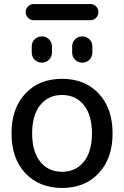

<svg xmlns="http://www.w3.org/2000/svg" viewBox="-20 -920 614 950"><path d="M437 -690V-660Q437 -639 422.5 -624.5Q408 -610 387 -610Q366 -610 351.5 -624.5Q337 -639 337 -660V-690Q337 -711 351.5 -725.5Q366 -740 387 -740Q408 -740 422.5 -725.5Q437 -711 437 -690ZM137 -690Q137 -711 151.5 -725.5Q166 -740 187 -740Q208 -740 222.5 -725.5Q237 -711 237 -690V-660Q237 -639 222.5 -624.5Q208 -610 187 -610Q166 -610 151.5 -624.5Q137 -639 137 -660ZM427 -820H147Q130 -820 118.5 -832Q107 -844 107 -860Q107 -876 118.5 -888Q130 -900 147 -900H427Q444 -900 455.5 -888Q467 -876 467 -860Q467 -844 455.5 -832Q444 -820 427 -820ZM395 -400Q355 -450 287 -450Q219 -450 179 -400Q139 -350 139 -260Q139 -170 179 -120Q219 -70 287 -70Q355 -70 395 -120Q435 -170 435 -260Q435 -350 395 -400ZM468.5 -63Q400 10 287 10Q174 10 105.5 -63Q37 -136 37 -260Q37 -384 105.5 -457Q174 -530 287 -530Q400 -530 468.5 -457Q537 -384 537 -260Q537 -136 468.5 -63Z"/></svg>

Font: Rounded Mplus 1c Medium
Style: Regular
Weight: 500
Version: Version 1.059.20150529